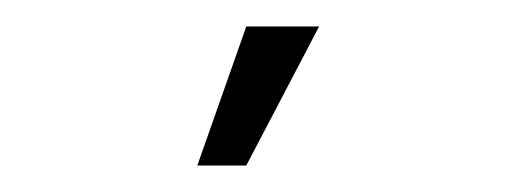

<svg xmlns="http://www.w3.org/2000/svg" viewBox="-20 -733 390 145"><path d="M166 -713H221L166 -608H129Z"/></svg>

Font: Khand Variable Light
Style: Regular
Weight: 300
Designer: Satya Rajpurohit
Foundry: Indian Type Foundry
Version: Version 3.000